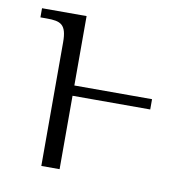

<svg xmlns="http://www.w3.org/2000/svg" viewBox="-66 -599 636 662"><g transform="rotate(10 252.0 -268.0)"><path d="M121 -433V0H185V-257H457V-293H185V-536H29V-504H51C100 -504 121 -496 121 -433Z"/></g></svg>

Font: Noto Serif Light
Style: Regular
Weight: 300
Designer: Monotype Design Team
Foundry: Monotype Imaging Inc.
Version: Version 2.013